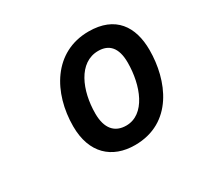

<svg xmlns="http://www.w3.org/2000/svg" viewBox="-88 -820 554 541"><g transform="rotate(-30 189.5 -549.5)"><path d="M210 -378C333 -378 379 -492 379 -590C379 -666 343 -721 256 -721C142 -721 85 -619 85 -511C85 -423 136 -378 210 -378ZM216 -438C179 -438 157 -462 157 -511C157 -585 188 -660 252 -660C287 -660 308 -639 308 -590C308 -516 278 -438 216 -438Z"/></g></svg>

Font: Noto Sans Medium
Style: Italic
Weight: 500
Italic angle: -12°
Designer: Monotype Design Team
Foundry: Monotype Imaging Inc.
Version: Version 2.013